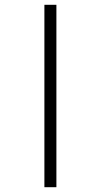

<svg xmlns="http://www.w3.org/2000/svg" viewBox="-20 -780 420 800"><path d="M165 0V-760H215V0Z"/></svg>

Font: Noto Serif SemiCondensed Light
Style: Regular
Weight: 300
Width: 4
Designer: Monotype Design Team
Foundry: Monotype Imaging Inc.
Version: Version 2.013